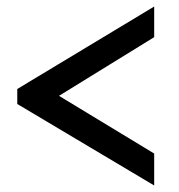

<svg xmlns="http://www.w3.org/2000/svg" viewBox="-20 -553 550 589"><path d="M33 -280 453 -533V-439L161 -259L453 -82V16L33 -234Z"/></svg>

Font: PTCRaleway Medium
Style: Regular
Weight: 500
Designer: Matt McInerney, Pablo Impallari, Rodrigo Fuenzalida
Foundry: Matt McInerney, Pablo Impallari, Rodrigo Fuenzalida
Version: Version 3.000g; ttfautohint (v1.5) -l 8 -r 28 -G 28 -x 14 -D